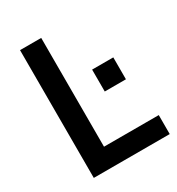

<svg xmlns="http://www.w3.org/2000/svg" viewBox="-169 -805 838 911"><g transform="rotate(-30 250.0 -350.0)"><path d="M78 -700H194V-104H494V0H78ZM328 -449H444V-329H328Z"/></g></svg>

Font: Cabin SemiBold
Style: Regular
Weight: 600
Designer: Pablo Impallari
Foundry: Pablo Impallari. http://www.impallari.com Igino Marini. http://www.ikern.com
Version: Version 2.001